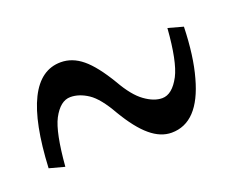

<svg xmlns="http://www.w3.org/2000/svg" viewBox="-46 -433 406 323"><g transform="rotate(-20 157.0 -271.5)"><path d="M221.7 -244.1Q239.7 -244.1 253.4 -270Q265.6 -293.5 270 -352.1L296.9 -344.7Q295.4 -292.5 285.2 -256.3Q265.6 -184.1 216.8 -184.1Q197.3 -184.1 179 -199.5Q160.6 -214.8 141.1 -247.6Q124 -277.8 108.2 -288.3Q92.3 -298.8 76.7 -298.8Q58.6 -298.8 45.4 -273.9Q33.7 -251.5 28.8 -191.4L1.5 -198.7Q9.3 -359.4 81.5 -359.4Q102.1 -359.4 119.9 -344.7Q137.7 -330.1 158.2 -295.9Q174.3 -267.6 190.7 -255.9Q207 -244.1 221.7 -244.1Z"/></g></svg>

Font: Scarab Serif
Style: Condensed-Light
Weight: 300
Designer: John Roberts
Foundry: Scarab
Version: 1.0